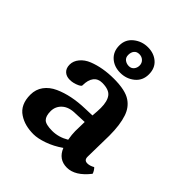

<svg xmlns="http://www.w3.org/2000/svg" viewBox="-215 -913 1068 1068"><g transform="rotate(45 318.5 -379.5)"><path d="M527.8 -275.9 524.9 -111.8Q524.9 -109.4 524.9 -106.9Q524.9 -80.1 550.3 -80.1Q569.8 -80.1 591.8 -92.8Q598.6 -86.9 604.7 -76.4Q610.8 -65.9 611.8 -60.1Q551.3 17.1 486.1 17.1Q420.9 17.1 395 -46.9Q350.1 -15.6 303.5 0.7Q256.8 17.1 223.4 17.1Q189.9 17.1 161.4 9.8Q132.8 2.4 108.4 -13.7Q55.7 -47.9 55.7 -126.5Q55.7 -168.5 78.9 -200Q102.1 -231.4 142.1 -249.5Q218.8 -284.2 325.2 -287.1L381.8 -289.1Q385.3 -328.6 385.3 -351.6Q385.3 -403.3 365.5 -429.7Q345.7 -456.1 292 -456.1Q259.8 -456.1 241.9 -433.6Q224.1 -411.1 224.1 -367.2Q224.1 -361.3 207.5 -353Q179.7 -339.8 152.1 -339.8Q124.5 -339.8 108.2 -355.5Q91.8 -371.1 91.8 -399.4Q91.8 -427.7 112.3 -452.6Q132.8 -477.5 167 -491.2Q234.9 -518.1 321.8 -518.1Q412.6 -518.1 454.6 -489.3Q492.7 -463.9 508.8 -416.5Q527.8 -361.3 527.8 -275.9ZM381.8 -98.1Q375.5 -133.8 375.5 -159.9Q375.5 -186 377 -232.9L309.1 -230Q256.8 -230 228.5 -204.6Q200.2 -179.2 200.2 -141.1Q200.2 -103 216.8 -86.4Q233.4 -69.8 283.9 -69.8Q334.5 -69.8 381.8 -98.1ZM332 -775.9Q379.4 -775.9 410.9 -748.5Q442.4 -721.2 442.4 -672.6Q442.4 -624 407 -595Q371.6 -565.9 323.2 -565.9Q274.9 -565.9 243.4 -594.2Q211.9 -622.6 211.9 -670.2Q211.9 -717.8 248.3 -746.8Q284.7 -775.9 332 -775.9ZM325.2 -714.8Q305.2 -714.8 294.7 -701.9Q284.2 -689 284.2 -668Q284.2 -647 298.3 -636.5Q312.5 -626 330.8 -626Q349.1 -626 360.1 -639.2Q371.1 -652.3 371.1 -670.9Q371.1 -689.5 358.2 -702.1Q345.2 -714.8 325.2 -714.8Z"/></g></svg>

Font: Marko One
Style: Regular
Weight: 400
Designer: Zhenya Spizhovyi
Foundry: Cyreal
Version: Version 1.003